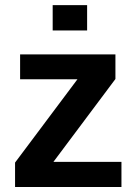

<svg xmlns="http://www.w3.org/2000/svg" viewBox="-20 -745 540 765"><path d="M40 0V-97.2L288.6 -429.2H60.1V-528.3H439.9V-430.2L192.9 -100.1H463.9V0ZM189.9 -623.5V-724.6H327.1V-623.5Z"/></svg>

Font: Liberation Sans
Style: Bold
Weight: 700
Designer: Steve Matteson
Foundry: Ascender Corporation
Version: Version 2.1.5